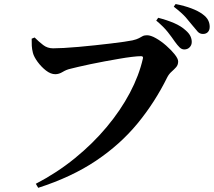

<svg xmlns="http://www.w3.org/2000/svg" viewBox="-20 -860 1040 933"><path d="M829.7 -657.5Q815.9 -678 795.4 -704.1Q774.8 -730.2 739.2 -760L748.8 -773.6Q791.2 -762.7 825.6 -748Q859.9 -733.3 882.8 -712.1Q899.1 -697.8 905.4 -684Q911.8 -670.3 911.8 -656Q911.8 -640.9 901.6 -630.3Q891.5 -619.7 875.2 -619.7Q863.1 -619.7 852.7 -629.8Q842.3 -640 829.7 -657.5ZM916 -735.5Q902.4 -753 883.2 -775Q864 -797 824.4 -827.5L833.3 -840.4Q876.2 -832 909.5 -819.5Q942.8 -807 963.7 -791.6Q983.2 -777.7 991.1 -762.4Q999 -747 999 -729.8Q999 -714 990.4 -704.5Q981.7 -695 966.2 -695Q951.2 -695 941.1 -705.7Q931.1 -716.5 916 -735.5ZM238 -625.2Q258 -625.2 290.3 -626.9Q322.5 -628.7 361.6 -632.1Q400.7 -635.5 441 -639.9Q481.4 -644.3 518.2 -648.6Q554.9 -652.9 582.8 -657Q610.7 -661.1 623.9 -663.9Q644.8 -668.8 655 -674.4Q665.1 -680 673.2 -684.4Q681.2 -688.7 694.5 -688.7Q712.3 -688.7 737.6 -674.4Q762.9 -660.1 787.5 -638.5Q812.1 -616.9 828.9 -595.8Q845.7 -574.7 845.7 -561.3Q845.7 -544.6 835.8 -533.4Q825.8 -522.3 813.6 -511.5Q801.3 -500.8 792.8 -484.5Q732.9 -362.9 648.6 -260.4Q564.3 -157.8 446.2 -78.7Q328.1 0.5 165.7 52.7L154 33.1Q256.7 -20.2 343.6 -90.9Q430.6 -161.6 498.3 -242.6Q566 -323.5 610.9 -408.4Q655.8 -493.3 674.3 -575.3Q676.1 -582 673.4 -584.5Q670.7 -587 665.4 -587Q648.6 -587 620.8 -583.6Q593.1 -580.3 558.8 -574.3Q524.5 -568.4 488.6 -561.8Q452.7 -555.2 419.7 -548.2Q386.7 -541.2 360.4 -535.1Q334.1 -529.1 320.1 -525.3Q302.5 -521.3 284.4 -510.4Q266.4 -499.4 248.7 -499.4Q226.5 -499.4 203.4 -517.3Q180.4 -535.3 162.7 -559.5Q145.1 -583.7 140.1 -602.5Q135.3 -621.4 134.5 -636.9Q133.7 -652.4 133.9 -672L148.3 -677.8Q169 -657.1 189.8 -641.2Q210.5 -625.2 238 -625.2Z"/></svg>

Font: Source Han Serif JP VF
Style: Regular
Weight: 250
Designer: Ryoko NISHIZUKA 西塚涼子 (kana & ideographs); Frank Grießhammer (Latin, Greek & Cyrillic); Wenlong ZHANG 张文龙 (bopomofo); San
Foundry: Adobe
Version: Version 2.001;hotconv 1.1.0;makeotfexe 2.6.0